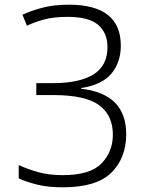

<svg xmlns="http://www.w3.org/2000/svg" viewBox="-20 -561 640 820"><path d="M519 12Q519 -160 327 -182V-185Q417 -199 456.5 -247.5Q496 -296 496 -366Q496 -541 274 -541Q207 -541 157 -527Q107 -513 76 -498L95 -451Q123 -465 165.5 -477Q208 -489 268 -489Q360 -489 399.5 -454.5Q439 -420 439 -360Q439 -280 379 -243Q319 -206 207 -206H135V-155H207Q344 -155 403 -112Q462 -69 462 14Q462 87 413.5 137Q365 187 248 187Q190 187 144.5 174.5Q99 162 60 144V201Q96 217 141 228Q186 239 248 239Q393 239 456 176Q519 113 519 12Z"/></svg>

Font: Noto Sans Mono UI Light
Style: Regular
Weight: 300
Designer: Monotype Design team
Foundry: Monotype Imaging Inc.
Version: 1.000